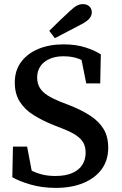

<svg xmlns="http://www.w3.org/2000/svg" viewBox="-20 -899 592 935"><path d="M252 16Q186 16 130 0Q74 -16 40 -36L43 -185H112L141 -33L75 -47V-103Q103 -84 129 -70.5Q155 -57 184 -49.5Q213 -42 250 -42Q299 -42 332 -56.5Q365 -71 381 -96.5Q397 -122 397 -155Q397 -185 385 -205.5Q373 -226 347 -242.5Q321 -259 279 -275L243 -289Q188 -311 144.5 -338Q101 -365 76.5 -403.5Q52 -442 52 -497Q52 -556 83 -597.5Q114 -639 167.5 -661Q221 -683 290 -683Q349 -683 396 -668Q443 -653 471 -634L468 -493H400L370 -642L437 -626V-569Q402 -597 368 -611Q334 -625 289 -625Q250 -625 221 -612Q192 -599 176.5 -576Q161 -553 161 -522Q161 -493 173.5 -472Q186 -451 211 -435Q236 -419 275 -403L312 -389Q374 -365 417.5 -337Q461 -309 484 -271.5Q507 -234 507 -179Q507 -119 475.5 -75.5Q444 -32 386.5 -8Q329 16 252 16ZM220 -749Q245 -774 269.5 -797.5Q294 -821 319 -844Q339 -863 353.5 -871Q368 -879 384 -879Q403 -879 415 -868Q427 -857 427 -839Q427 -823 415.5 -809Q404 -795 377 -781Q344 -764 312 -747Q280 -730 247 -713Z"/></svg>

Font: Source Serif 4 Medium
Style: Regular
Weight: 500
Designer: Frank Grießhammer
Foundry: Adobe Systems Incorporated
Version: Version 4.004;hotconv 1.0.116;makeotfexe 2.5.65601